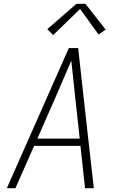

<svg xmlns="http://www.w3.org/2000/svg" viewBox="-20 -987 640 1007"><path d="M16 0 341 -735H390L417 -490L472 0H426L402 -222H159L61 0ZM176 -260H398L373 -490Q368 -535 363.5 -579.5Q359 -624 354 -669Q335 -624 315.5 -579.5Q296 -535 277 -490ZM259 -803 228 -834 381 -967H428L534 -832L497 -806L400 -940Z"/></svg>

Font: Iosevka SS04 XLt Ex Obl
Style: Regular
Weight: 200
Width: 7
Italic angle: -9°
Monospace: yes
Designer: Belleve Invis
Foundry: Belleve Invis
Version: Version 19.0.0; ttfautohint (v1.8.4)